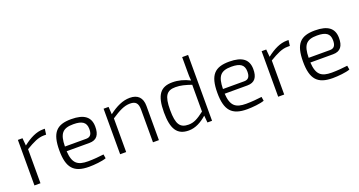

<svg xmlns="http://www.w3.org/2000/svg" viewBox="-42 -1303 3586 1918"><g transform="rotate(-20 1751.0 -344.0)"><path d="M375 -497H354C286 -497 214 -462 140 -404L133 -484H84V0H148V-362C229 -410 283 -437 343 -437H367Z M745 -211C824 -211 857 -259 856 -346C855 -446 793 -497 654 -497C500 -497 437 -433 437 -244C437 -58 500 12 662 12C717 12 804 4 845 -12L838 -55C792 -49 728 -43 671 -43C560 -43 511 -79 503 -211ZM503 -261C505 -398 544 -442 657 -442C751 -442 791 -413 792 -345C793 -297 780 -261 730 -261Z M1048 -484H995V0H1059V-358C1141 -412 1197 -442 1260 -442C1319 -442 1344 -416 1344 -347V0H1407V-364C1407 -451 1362 -497 1277 -497C1203 -497 1130 -463 1053 -404Z M1923 0H1972V-700H1909V-545C1909 -510 1909 -483 1913 -450C1853 -481 1792 -497 1730 -497C1605 -497 1549 -430 1549 -243C1549 -69 1597 12 1722 12C1794 12 1858 -24 1916 -75ZM1909 -121C1838 -67 1797 -44 1740 -44C1650 -44 1615 -91 1615 -244C1615 -396 1650 -441 1743 -441C1798 -441 1844 -428 1909 -406Z M2425 -211C2504 -211 2537 -259 2536 -346C2535 -446 2473 -497 2334 -497C2180 -497 2117 -433 2117 -244C2117 -58 2180 12 2342 12C2397 12 2484 4 2525 -12L2518 -55C2472 -49 2408 -43 2351 -43C2240 -43 2191 -79 2183 -211ZM2183 -261C2185 -398 2224 -442 2337 -442C2431 -442 2471 -413 2472 -345C2473 -297 2460 -261 2410 -261Z M2966 -497H2945C2877 -497 2805 -462 2731 -404L2724 -484H2675V0H2739V-362C2820 -410 2874 -437 2934 -437H2958Z M3336 -211C3415 -211 3448 -259 3447 -346C3446 -446 3384 -497 3245 -497C3091 -497 3028 -433 3028 -244C3028 -58 3091 12 3253 12C3308 12 3395 4 3436 -12L3429 -55C3383 -49 3319 -43 3262 -43C3151 -43 3102 -79 3094 -211ZM3094 -261C3096 -398 3135 -442 3248 -442C3342 -442 3382 -413 3383 -345C3384 -297 3371 -261 3321 -261Z"/></g></svg>

Font: SnT
Style: Regular
Weight: 300
Designer: Natanael Gama
Version: Version 1.001;PS 001.001;hotconv 1.0.70;makeotf.lib2.5.58329